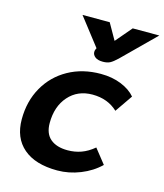

<svg xmlns="http://www.w3.org/2000/svg" viewBox="-113 -832 794 927"><g transform="rotate(15 284.0 -368.5)"><path d="M31 -185Q31 -275 71 -345.5Q111 -416 182 -455.5Q253 -495 344 -495Q401 -495 446.5 -476.5Q492 -458 517 -428L457 -341Q407 -388 331 -388Q257 -388 211.5 -336.5Q166 -285 166 -202Q166 -149 197 -123Q228 -97 283 -97Q319 -97 351 -108.5Q383 -120 414 -146L471 -74Q431 -35 374.5 -12.5Q318 10 260 10Q150 10 90.5 -41Q31 -92 31 -185ZM285 -589Q285 -597 288 -603L291 -609L184 -747H320L366 -666L435 -747H568L407 -588Q387 -569 373 -561.5Q359 -554 337 -554Q311 -554 298 -564.5Q285 -575 285 -589Z"/></g></svg>

Font: Niramit
Style: Bold Italic
Weight: 700
Italic angle: -10°
Designer: Katatrad Aksorn Co.,Ltd.
Foundry: Cadson Demak Co.,Ltd.
Version: Version 1.001; ttfautohint (v1.6)